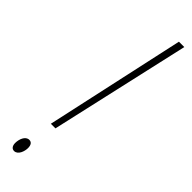

<svg xmlns="http://www.w3.org/2000/svg" viewBox="-251 -710 708 708"><g transform="rotate(45 103.0 -356.5)"><path d="M58 -166H82L206 -714H178ZM33 1C53 1 62 -26 62 -43C62 -60 55 -68 44 -68C24 -68 15 -42 15 -23C15 -8 22 1 33 1Z"/></g></svg>

Font: Noto Sans ExtraCondensed Thin
Style: Italic
Weight: 100
Width: 2
Italic angle: -12°
Designer: Monotype Design Team
Foundry: Monotype Imaging Inc.
Version: Version 2.013